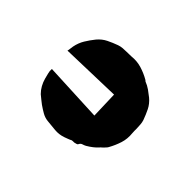

<svg xmlns="http://www.w3.org/2000/svg" viewBox="-128 -973 1256 1256"><g transform="rotate(45 500.0 -345.0)"><path d="M367 -682Q384 -688 402.5 -689.5Q421 -691 438 -691Q449 -692 460 -691.5Q471 -691 481 -692Q528 -697 571 -684Q614 -671 654 -648Q660 -644 662 -641Q688 -631 710 -615.5Q732 -600 753 -583Q784 -557 800.5 -523.5Q817 -490 830 -454Q836 -437 837 -418.5Q838 -400 839 -382Q839 -372 839 -361.5Q839 -351 840 -340Q845 -293 831.5 -250.5Q818 -208 795 -167Q791 -160 785 -154Q779 -148 773 -141Q760 -130 749 -118Q738 -106 724 -95Q716 -88 705.5 -81.5Q695 -75 684 -68Q673 -62 660.5 -58.5Q648 -55 641 -40Q640 -36 630.5 -33Q621 -30 614 -29Q609 -29 603.5 -29Q598 -29 593 -28Q582 -22 569.5 -17.5Q557 -13 544 -8Q507 5 468.5 1.5Q430 -2 392 -6Q364 -9 339 -23.5Q314 -38 291 -54Q277 -64 263.5 -75.5Q250 -87 236 -98Q217 -117 204 -140.5Q191 -164 184 -190Q180 -209 174.5 -227.5Q169 -246 171 -266L583 -247L577 -435L158 -423Q161 -434 162 -445.5Q163 -457 165 -467Q173 -508 193 -541Q213 -574 238 -605Q264 -636 297.5 -652.5Q331 -669 367 -682Z"/></g></svg>

Font: Palette Mosaic
Style: Regular
Weight: 400
Designer: Shibuyafont
Version: Version 1.001